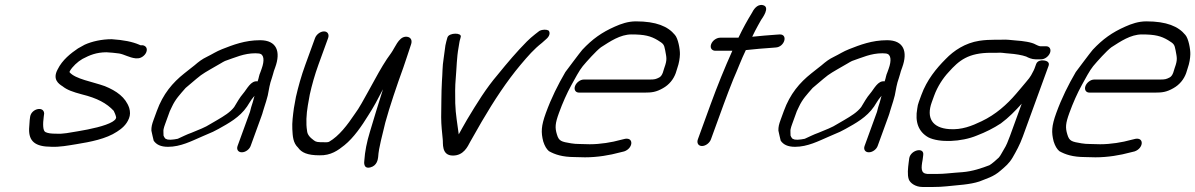

<svg xmlns="http://www.w3.org/2000/svg" viewBox="-20 -601 4757 764"><path d="M547.7 -421H539.7C538.9 -421 536.4 -421.7 534.4 -423C507 -434.9 471.7 -441.9 424.8 -445H424.2C385 -445 345.8 -436.3 316.9 -423.1L290.3 -408.3C262.5 -389.4 228.1 -363.3 209.2 -324.5C188 -285.2 213.4 -267.3 229 -257.6C246.6 -243.3 269.5 -235.2 305.8 -225.5C367 -210.5 404.8 -189.9 432.6 -159.9C434.1 -157.7 442.4 -138.6 442.2 -132.5L441.8 -131.5C439.5 -125.1 437.3 -123.2 426.8 -116.2C399.4 -99.8 340.4 -87 290.3 -78.7C257.4 -73.3 230.8 -67.3 204.6 -69H204C183.5 -69 171.1 -70.6 161.3 -75.2C149.9 -80.1 150.4 -109 153.9 -135.3L155.7 -149.2C154.6 -179.7 105.4 -169.3 100 -136.9L98.2 -123.4C97.5 -113.7 96.7 -102.7 95.8 -88.7C94.3 -38.8 119.9 -17.3 183.4 -17C217.5 -15.3 251.2 -22 284.1 -27.3C339.5 -36.2 402.9 -48.4 445.7 -77.1C462.9 -88.2 483 -103.4 493.3 -130.1C498.5 -142.9 498.5 -156.7 494.2 -171.5C479.7 -213.9 443.7 -239.3 397.2 -258.2C348.7 -275.8 279.4 -286.3 256.6 -313.8C256.9 -315.1 257.1 -316.1 257.5 -317.5C267.8 -335.8 289.1 -355.7 308.3 -366.6C337.3 -381.9 363.3 -392.7 403.5 -393C421.3 -391.7 438 -390.7 454 -388.2C474.2 -384.8 494.6 -371.6 519.1 -369H525.7C539.4 -367.6 557 -379.3 562.4 -394C568 -409.6 559.5 -418.9 547.7 -421Z M636.8 -106.5 655.7 -158.6C658.1 -163.4 660.9 -169.1 663.9 -175.8C678.2 -206.9 695.9 -224.8 718.6 -251C726.6 -258.3 752.5 -280 761.6 -287.4L779.1 -301.4C798.5 -315.6 833.5 -334 858.8 -349.2C864 -352.3 870.2 -356.1 875.4 -358.4C915.4 -372 950.5 -389 996.1 -389C1000.8 -389 1006.2 -388.7 1011.2 -388.1C1030.5 -385.2 1033.5 -361.3 1020.8 -326.5L1016.4 -314.2C1010.4 -301 1010 -291.2 1006.8 -282.5C1006.3 -281 1005.6 -279 1005 -277.2C978.3 -281.7 962.8 -246.6 947.7 -229.1C934 -213.3 923.2 -193.7 911.8 -174.9C896.1 -154.4 872.1 -139.6 843.7 -123L817.4 -107.7C796.9 -94.2 770.6 -84.6 742 -72.7C722.4 -65.9 704.7 -56.5 687.3 -48.8C681.4 -47.3 665.2 -45 658.9 -45C653.9 -45 650.7 -45.2 647.1 -45.7L638.7 -48.9C635.2 -52 630.7 -60 630.7 -61.5C631 -69.4 629.2 -82.9 631.2 -88.5L631.6 -89.5C632.2 -92.9 633.6 -97.9 636.8 -106.5ZM1015 -441C954.1 -441 906.5 -422.1 863.8 -405.4C839.8 -396 824.9 -385.4 804 -375.3C783.6 -365.5 771.4 -356 753.8 -340.9L737.4 -328C731.7 -323.5 723.7 -317.2 713.4 -309C666.7 -271.9 628.8 -227.5 604 -159.3L591.2 -124.3C584.6 -106.1 582.1 -96.4 582.4 -81.2C582.5 -78.5 591.6 -41.1 591.6 -41.1C602.1 -25.9 619.1 -16.8 648.6 -16.8C698.8 -16.8 742.6 -39.9 783.1 -57.4L804.6 -66.7C820.7 -73 834.5 -79.6 849.1 -87.8C889.6 -110.4 933.5 -133.9 963 -177L972.7 -192.4C979.5 -203.4 982.9 -208.4 992.8 -219.8C992.5 -218.9 992.2 -217.7 992 -217L985.8 -194.3C983.7 -187 981.7 -180.6 979.8 -175.4L979.6 -174.8L974.7 -155.9L925.3 -20.1C920.4 -6.7 927.3 5 942.2 5C957.1 5 972.4 -6.7 977.3 -20.1L1020 -137.5C1022.9 -145.3 1024.9 -151.6 1026.8 -158.9C1028.5 -163.6 1030.5 -169.8 1032.1 -176C1034.2 -181.8 1037 -190.7 1039.1 -198.1L1045.5 -221.3C1050.5 -246.5 1053 -266.6 1061.9 -290.9C1066.5 -303.5 1067.2 -310.9 1069.9 -318.4L1075 -332.6C1098.1 -395.8 1081.1 -441 1015 -441Z M1194.9 -343.2C1178.6 -298.5 1166.9 -255.9 1157.5 -215.2L1149.5 -171C1145.6 -142.1 1141.8 -113.2 1143.2 -87.3C1144.7 -58.3 1145.9 -32.6 1166.2 -13.4C1179.6 5.8 1203 17 1251.2 17C1296.8 18.4 1325.8 -3.4 1350.2 -22.9C1387.4 -52.6 1420.2 -100.9 1445 -141.2C1465.9 -173.1 1484.6 -208.4 1504 -246C1485.6 -188.8 1467.8 -129.1 1452.3 -77.7C1439.2 -34.9 1432.1 2 1429.7 37.7C1428.8 44.3 1425.4 72.1 1453.6 65.1C1480.4 58.4 1483.5 33.2 1484.7 24.3C1487.3 -16.6 1501.6 -62.2 1513.3 -113.7C1529.8 -174.4 1559.4 -262.1 1585 -332.4C1595.6 -361.6 1600.4 -380.1 1608.4 -402.2C1611.5 -410.7 1615.1 -422.1 1616.4 -426.6C1621.8 -445.3 1610 -456.6 1592.4 -454.7C1565.5 -451.7 1551.4 -410.8 1536.8 -390.5C1513.1 -358.8 1492.7 -323.5 1472.1 -285.7L1445.1 -236.8C1430.1 -209.7 1408.1 -168.8 1392.7 -148.9C1362.4 -103.7 1329.2 -59.7 1289.1 -36.7C1288.1 -36.2 1283.3 -34.4 1271.9 -35H1271.5C1243.3 -35 1238.2 -35.7 1229.4 -42.2C1214.2 -53.5 1202.7 -64.3 1201.7 -81.8C1197.2 -108.6 1198.8 -145.8 1205 -181.8L1212.7 -225C1220.8 -261.6 1232.4 -303.2 1247.2 -343.9L1285.6 -449.5C1290.7 -463.6 1284.1 -476 1269.3 -476C1254.4 -476 1238.7 -463.6 1233.6 -449.5Z M1760.9 -453 1760 -450.7C1757.8 -441.3 1754 -431 1752.4 -420.6C1749.7 -401.8 1748.1 -391.8 1745.3 -368.3C1739.9 -336.6 1741.1 -308.1 1738.5 -277.6C1735.7 -229.8 1736.5 -179.4 1735.5 -134.2C1735.7 -100.8 1739 -76.2 1741.7 -46.5C1744 -33.6 1734.8 18 1782.2 18C1824.9 18 1840.8 -17.5 1851.3 -37.3C1859.9 -52.5 1875.4 -79.9 1896.8 -117C1947 -202.7 1996.5 -277.6 2051 -342.6C2082.1 -379.5 2104.2 -405 2136.7 -430.5L2152.5 -444.6C2168.1 -457.2 2170.1 -472 2162.6 -479.7C2154.8 -483.9 2139.2 -484.6 2126.2 -477.9L2109.3 -464.8C2097.1 -455.3 2086.5 -445.9 2076.5 -435.9C2036.8 -395.8 2000.6 -353.3 1959.7 -302.9C1914.1 -249.5 1878.3 -191.2 1838.9 -125.7C1823.3 -99 1813.9 -81.6 1805.4 -66.3C1800.5 -107.1 1792.8 -144.5 1791.5 -190C1791.1 -224.6 1790.3 -256.4 1793.6 -291.2C1797.2 -331.7 1797.3 -372.3 1804.6 -411.5C1807.7 -426.9 1807.6 -435.6 1811.3 -446L1813.4 -454.3C1818.1 -471.7 1767.5 -471.2 1760.9 -453Z M2617.5 -311.8C2613.9 -301.9 2608.8 -295.6 2603.1 -292.7C2589.8 -286 2585.6 -284.5 2564 -284.5H2303C2288.6 -284.5 2273.1 -272.2 2268.1 -258.5C2263.1 -244.8 2269.6 -232.5 2284.1 -232.5H2545.1C2572.7 -232.5 2590.9 -234.4 2617.9 -250C2643 -263.9 2659.9 -285.5 2668.8 -309.8C2670.8 -315.5 2672.4 -320.6 2675.2 -330.2C2682.1 -349.6 2685.1 -369.6 2685.5 -385C2686.1 -405.6 2678.2 -448 2665.7 -462C2638 -496 2591.1 -516 2510.4 -516C2478.7 -516 2450.9 -506 2426.7 -495.2C2374.2 -472 2337.4 -445.7 2297.2 -403C2289.8 -394.9 2229.6 -314.2 2229.6 -314.2C2200.1 -263.5 2173.9 -211.4 2151.9 -150.9C2133.2 -99.3 2132.3 -74.5 2141.7 -38C2147.6 -19.7 2154.5 -8.2 2164.2 0.4C2188.1 13.9 2217.6 23.8 2266.1 24C2279.4 24.6 2294.3 25 2307.8 25C2357.1 25 2406.3 16.7 2447.1 5.5L2463.9 1.4C2498.9 -10.8 2502.9 -54.3 2467.6 -48.7L2449.7 -44.4C2414.7 -34.5 2368.4 -27 2326.7 -27C2313.4 -27 2300.3 -27.3 2287.2 -28L2286.8 -28H2286.5C2274.5 -28 2263.3 -28.9 2252.8 -30.6C2213.9 -37.1 2203.9 -39.1 2196.1 -66C2187.7 -93.3 2189 -110 2204.3 -151.9C2218.5 -191.1 2235.7 -229.9 2254.1 -263.3C2267.4 -287.2 2284.9 -320.8 2298.9 -337.7C2313.6 -355.5 2352.7 -399.1 2371.2 -412.8C2407.4 -436.1 2448.2 -464 2492.6 -464C2545.1 -464 2569.1 -457.7 2597 -441.1C2619 -427.2 2622.5 -425.7 2627 -400.2C2632 -371.5 2635.6 -364.4 2623.6 -331.3L2623.4 -330.8C2621.6 -324.3 2619 -316.1 2617.5 -311.8Z M2826.7 -399H2894.1C2863.9 -331.8 2834.3 -259 2807.5 -185.5L2756.9 -46.5C2751.8 -32.4 2758.4 -20 2773.3 -20C2788.2 -20 2803.8 -32.4 2808.9 -46.5L2859.5 -185.5C2871.7 -218.9 2885.1 -253.8 2898 -285.8C2915.4 -325.1 2929.5 -363.9 2947.8 -401.7C2983.2 -405.6 3018.5 -408.6 3054 -411L3066.5 -412C3101.6 -413.6 3116.7 -464 3083.4 -464H3082.9L3068.1 -463C3036.1 -460.6 3007 -458.4 2973.2 -454.8C2980.9 -470.8 2988.5 -486.1 2996.1 -499.5L3008.5 -521.6C3012.2 -527.3 3047.9 -574.3 3014.6 -580.8C2991.4 -585.3 2976.9 -559.7 2972.6 -550.7C2954.2 -520.7 2936.2 -488.6 2918.4 -451H2845.7C2831.5 -451 2815.1 -439.9 2809.7 -425C2804.3 -410.1 2812.6 -399 2826.7 -399Z M3131.8 -106.5 3150.7 -158.6C3153.1 -163.4 3155.9 -169.1 3158.9 -175.8C3173.2 -206.9 3190.9 -224.8 3213.6 -251C3221.6 -258.3 3247.5 -280 3256.6 -287.4L3274.1 -301.4C3293.5 -315.6 3328.5 -334 3353.8 -349.2C3359 -352.3 3365.2 -356.1 3370.4 -358.4C3410.4 -372 3445.5 -389 3491.1 -389C3495.8 -389 3501.2 -388.7 3506.2 -388.1C3525.5 -385.2 3528.5 -361.3 3515.8 -326.5L3511.4 -314.2C3505.4 -301 3505 -291.2 3501.8 -282.5C3501.3 -281 3500.6 -279 3500 -277.2C3473.3 -281.7 3457.8 -246.6 3442.7 -229.1C3429 -213.3 3418.2 -193.7 3406.8 -174.9C3391.1 -154.4 3367.1 -139.6 3338.7 -123L3312.4 -107.7C3291.9 -94.2 3265.6 -84.6 3237 -72.7C3217.4 -65.9 3199.7 -56.5 3182.3 -48.8C3176.4 -47.3 3160.2 -45 3153.9 -45C3148.9 -45 3145.7 -45.2 3142.1 -45.7L3133.7 -48.9C3130.2 -52 3125.7 -60 3125.7 -61.5C3126 -69.4 3124.2 -82.9 3126.2 -88.5L3126.6 -89.5C3127.2 -92.9 3128.6 -97.9 3131.8 -106.5ZM3510 -441C3449.1 -441 3401.5 -422.1 3358.8 -405.4C3334.8 -396 3319.9 -385.4 3299 -375.3C3278.6 -365.5 3266.4 -356 3248.8 -340.9L3232.4 -328C3226.7 -323.5 3218.7 -317.2 3208.4 -309C3161.7 -271.9 3123.8 -227.5 3099 -159.3L3086.2 -124.3C3079.6 -106.1 3077.1 -96.4 3077.4 -81.2C3077.5 -78.5 3086.6 -41.1 3086.6 -41.1C3097.1 -25.9 3114.1 -16.8 3143.6 -16.8C3193.8 -16.8 3237.6 -39.9 3278.1 -57.4L3299.6 -66.7C3315.7 -73 3329.5 -79.6 3344.1 -87.8C3384.6 -110.4 3428.5 -133.9 3458 -177L3467.7 -192.4C3474.5 -203.4 3477.9 -208.4 3487.8 -219.8C3487.5 -218.9 3487.2 -217.7 3487 -217L3480.8 -194.3C3478.7 -187 3476.7 -180.6 3474.8 -175.4L3474.6 -174.8L3469.7 -155.9L3420.3 -20.1C3415.4 -6.7 3422.3 5 3437.2 5C3452.1 5 3467.4 -6.7 3472.3 -20.1L3515 -137.5C3517.9 -145.3 3519.9 -151.6 3521.8 -158.9C3523.5 -163.6 3525.5 -169.8 3527.1 -176C3529.2 -181.8 3532 -190.7 3534.1 -198.1L3540.5 -221.3C3545.5 -246.5 3548 -266.6 3556.9 -290.9C3561.5 -303.5 3562.2 -310.9 3564.9 -318.4L3570 -332.6C3593.1 -395.8 3576.1 -441 3510 -441Z M4119.3 -417C4115.7 -417 4104.9 -421.5 4101.3 -423.7C4085.7 -433.2 4050.6 -438.1 4021.4 -440C4003 -441.2 3988.9 -444.4 3964.2 -443H3942.7C3919.9 -443 3896.9 -441.8 3876.8 -438.7C3820.8 -430 3775.5 -400 3742.9 -366C3705.5 -328.5 3668 -282.9 3646.2 -223L3636.5 -196.5C3633 -186.9 3631 -179.1 3630 -169.6C3620 -114.9 3635.3 -76.6 3673.8 -54.6C3716.3 -32.8 3804.6 -35.5 3867.5 -61.8C3902.4 -75.2 3933.5 -90.9 3962.5 -109.9C3993.5 -132.7 4020.2 -160.1 4045.6 -188.4L3998.7 -59.5C3991.2 -39.1 3984.1 -21.3 3975.3 -7.8C3966.6 5.8 3962.3 17.2 3954.3 26.1C3947.2 33.2 3925.8 51.8 3917.2 56.4C3888.2 67.5 3850.1 81 3809.2 84.1L3782.7 86.1C3758.9 87.9 3735.9 91 3713 91H3669.3C3643.5 88.8 3645 68.3 3651.4 34L3653.6 16.8C3659.1 -17 3604.5 -5.1 3598.1 28L3595.8 45.4C3593 67.5 3589.8 94.8 3596.3 112.9C3601.7 127.5 3623 143 3650.3 143H3694.1C3710.7 143 3729.6 142.2 3746.4 140.4C3791.9 135.3 3838.1 134 3877.5 121C3904.3 109.7 3933.1 103.3 3962.3 77.1C3980.4 61.4 3994.8 50.3 4009.2 26.1C4023.3 1.7 4037.9 -24.4 4049.9 -57.5L4152.3 -338.6C4159.9 -359.5 4133.5 -360.8 4127.3 -360.8C4124.3 -360.8 4108.1 -360.3 4103 -346.2L4096.5 -328.3C4093 -318.7 4089.2 -314.2 4082.9 -301.3L4075.2 -289.8L4062.2 -273.9C4056.9 -267.5 4050.8 -260.2 4043.9 -252.1L4023 -227.5C3986.5 -184.8 3941.6 -145 3886.2 -118.7C3847 -99.9 3807.5 -83.7 3757.4 -87.2C3689.6 -91.9 3665 -131.9 3687.7 -194.3L3697.3 -220.7C3710.2 -256.1 3732.1 -290 3755 -314.3C3796.1 -360.3 3832.4 -391 3923.8 -391H3948.2C3966.1 -392.5 3973.5 -389.4 3995.9 -388C4020 -386.3 4047.4 -381.8 4063.5 -375.9C4071.5 -371.5 4086 -365 4100.3 -365H4123.3C4137.8 -365 4153.3 -377.3 4158.3 -391C4163.3 -404.7 4156.8 -417 4142.3 -417Z M4648.5 -311.8C4644.9 -301.9 4639.8 -295.6 4634.1 -292.7C4620.8 -286 4616.6 -284.5 4595 -284.5H4334C4319.6 -284.5 4304.1 -272.2 4299.1 -258.5C4294.1 -244.8 4300.6 -232.5 4315.1 -232.5H4576.1C4603.7 -232.5 4621.9 -234.4 4648.9 -250C4674 -263.9 4690.9 -285.5 4699.8 -309.8C4701.8 -315.5 4703.4 -320.6 4706.2 -330.2C4713.1 -349.6 4716.1 -369.6 4716.5 -385C4717.1 -405.6 4709.2 -448 4696.7 -462C4669 -496 4622.1 -516 4541.4 -516C4509.7 -516 4481.9 -506 4457.7 -495.2C4405.2 -472 4368.4 -445.7 4328.2 -403C4320.8 -394.9 4260.6 -314.2 4260.6 -314.2C4231.1 -263.5 4204.9 -211.4 4182.9 -150.9C4164.2 -99.3 4163.3 -74.5 4172.7 -38C4178.6 -19.7 4185.5 -8.2 4195.2 0.4C4219.1 13.9 4248.6 23.8 4297.1 24C4310.4 24.6 4325.3 25 4338.8 25C4388.1 25 4437.3 16.7 4478.1 5.5L4494.9 1.4C4529.9 -10.8 4533.9 -54.3 4498.6 -48.7L4480.7 -44.4C4445.7 -34.5 4399.4 -27 4357.7 -27C4344.4 -27 4331.3 -27.3 4318.2 -28L4317.8 -28H4317.5C4305.5 -28 4294.3 -28.9 4283.8 -30.6C4244.9 -37.1 4234.9 -39.1 4227.1 -66C4218.7 -93.3 4220 -110 4235.3 -151.9C4249.5 -191.1 4266.7 -229.9 4285.1 -263.3C4298.4 -287.2 4315.9 -320.8 4329.9 -337.7C4344.6 -355.5 4383.7 -399.1 4402.2 -412.8C4438.4 -436.1 4479.2 -464 4523.6 -464C4576.1 -464 4600.1 -457.7 4628 -441.1C4650 -427.2 4653.5 -425.7 4658 -400.2C4663 -371.5 4666.6 -364.4 4654.6 -331.3L4654.4 -330.8C4652.6 -324.3 4650 -316.1 4648.5 -311.8Z"/></svg>

Font: Take Off
Style: Moose
Weight: 400
Foundry: Cannot Into Space Fonts
Version: Version 0.89